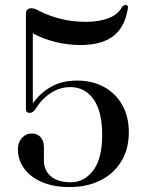

<svg xmlns="http://www.w3.org/2000/svg" viewBox="-20 -746 580 778"><path d="M52.5 -141.5Q52.5 -169 68.8 -187Q85 -205 109 -205Q132 -205 145 -189.8Q158 -174.5 158 -149V-93.5Q158 -56 186 -31.8Q214 -7.5 267.5 -7.5Q321.5 -7.5 357.8 -55.5Q394 -103.5 394 -199Q394 -295 359 -344Q324 -393 265 -393Q221 -393 184 -368Q147 -343 121.5 -300.5Q111 -288.5 100.5 -288.5Q85 -288.5 85 -304V-690.5Q85 -712.5 107.5 -712.5Q114 -712.5 121.2 -710Q128.5 -707.5 141.5 -700.5Q180 -681 227 -669.2Q274 -657.5 328.5 -657.5Q382.5 -657.5 421.2 -673Q460 -688.5 474.5 -718Q484 -728 492.5 -725.5Q500.5 -723.5 498 -711Q485.5 -634 437.8 -598.8Q390 -563.5 307 -563.5Q254 -563.5 203.5 -576.2Q153 -589 113 -611V-327.5Q145 -371.5 189 -395.5Q233 -419.5 291.5 -419.5Q355 -419.5 402.2 -393.2Q449.5 -367 475.8 -320Q502 -273 502 -211Q502 -142.5 471.8 -92.5Q441.5 -42.5 387.2 -15.2Q333 12 261.5 12Q196.5 12 149.5 -8.5Q102.5 -29 77.5 -63.8Q52.5 -98.5 52.5 -141.5Z"/></svg>

Font: Fraunces 72pt S000
Style: Regular
Weight: 400
Version: Version 1.000; ttfautohint (v1.8.3)